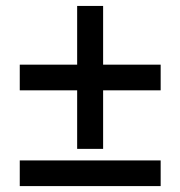

<svg xmlns="http://www.w3.org/2000/svg" viewBox="-20 -630 611 650"><path d="M46.9 0V-86.9H523.9V0ZM241.2 -324.2H46.9V-411.1H241.2V-609.9H329.1V-411.1H523.9V-324.2H329.1V-126H241.2Z"/></svg>

Font: OpenSans-Semibold
Style: Regular
Weight: 600
Foundry: Ascender Corporation
Version: Version 1.10